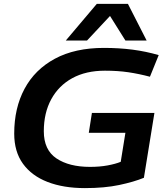

<svg xmlns="http://www.w3.org/2000/svg" viewBox="-20 -956 854 986"><path d="M416 10Q306 10 224.5 -21.5Q143 -53 98 -115Q53 -177 53 -270Q53 -401 106 -500Q159 -599 262 -654.5Q365 -710 514 -710Q592 -710 661 -701Q730 -692 795 -673L750 -562Q693 -577 639 -585Q585 -593 519 -593Q421 -593 351 -554.5Q281 -516 243 -446Q205 -376 205 -282Q205 -186 270 -142.5Q335 -99 442 -99Q492 -99 532.5 -106.5Q573 -114 600 -125L624 -274H436L452 -376H773L719 -43Q668 -22 592.5 -6Q517 10 416 10ZM318 -748 477 -936H637L733 -748H624L545 -874L427 -748Z"/></svg>

Font: Georama Extended SemiBold
Style: Italic
Weight: 600
Width: 7
Italic angle: -9°
Designer: Jean-Baptiste Levee
Foundry: Production Type
Version: Version 1.000